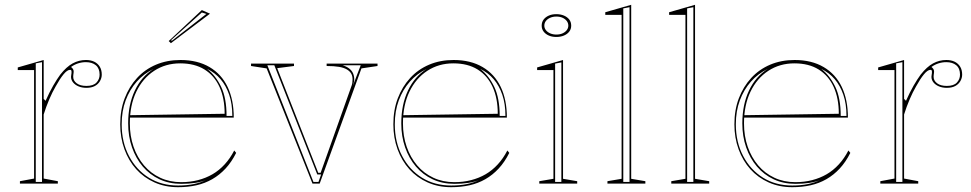

<svg xmlns="http://www.w3.org/2000/svg" viewBox="-20 -765 4046 800"><path d="M63 0V-10L122 -21V-473H54V-484L162 -515V-353L170 -345Q186 -381 201.5 -408Q217 -435 231 -454Q257 -487 283 -501Q309 -515 338 -515Q358 -515 372.5 -508Q387 -501 395.5 -487.5Q404 -474 404 -454Q404 -440 396.5 -427Q389 -414 375 -406.5Q361 -399 340 -399Q322 -399 307.5 -405Q293 -411 284.5 -421.5Q276 -432 276 -445Q276 -450 277 -453.5Q278 -457 278 -460.5Q278 -464 278 -467Q278 -474 272 -474Q260 -474 244.5 -455Q229 -436 212 -405Q198 -381 185 -350.5Q172 -320 162 -288V-21L221 -10V0ZM155 -506 129 -501V-7H155ZM338 -506Q321 -506 305.5 -501Q290 -496 276 -486Q281 -482 284 -477.5Q287 -473 287 -467Q287 -464 286.5 -460.5Q286 -457 285.5 -453.5Q285 -450 285 -445Q285 -429 299.5 -418Q314 -407 340 -407Q369 -407 382 -421Q395 -435 395 -454Q395 -480 379.5 -493Q364 -506 338 -506Z M732 -515Q803 -515 853 -485.5Q903 -456 928.5 -402.5Q954 -349 954 -275H521V-285L916 -291Q916 -356 894.5 -403Q873 -450 832 -475.5Q791 -501 731 -501Q670 -501 622.5 -470Q575 -439 548 -383Q521 -327 521 -251Q521 -198 536.5 -153.5Q552 -109 580 -76Q608 -43 647.5 -24.5Q687 -6 735 -6Q772 -6 805 -14.5Q838 -23 865.5 -39Q893 -55 916 -80Q939 -105 956 -138L964 -128Q945 -90 920 -63Q895 -36 864.5 -18.5Q834 -1 798.5 7Q763 15 722 15Q668 15 623.5 -5Q579 -25 547.5 -60Q516 -95 498.5 -143Q481 -191 481 -247Q481 -307 499.5 -355.5Q518 -404 551 -440Q584 -476 630 -495.5Q676 -515 732 -515ZM487 -247Q487 -173 517.5 -115Q548 -57 600.5 -24.5Q653 8 722 8Q758 8 787 2Q816 -4 838 -15Q820 -7 793.5 -3Q767 1 735 1Q685 1 644.5 -18Q604 -37 575 -71Q546 -105 530 -151Q514 -197 514 -251Q514 -329 542 -388Q570 -447 620 -478Q579 -458 549.5 -424.5Q520 -391 503.5 -346.5Q487 -302 487 -247ZM924 -282H948Q948 -332 935 -370Q922 -408 899 -435Q876 -462 843 -478Q879 -450 901.5 -403Q924 -356 924 -282ZM692 -585 683 -594 821 -723 855 -708ZM693 -598 696 -595 840 -707 821 -713Z M1282 0 1091 -480 1026 -490V-500H1205V-490L1135 -481L1306 -45H1316L1445 -408Q1447 -413 1448 -420Q1449 -427 1449 -434Q1449 -448 1443.5 -458Q1438 -468 1425.5 -475.5Q1413 -483 1392.5 -486.5Q1372 -490 1341 -490V-500H1553V-490L1486 -480L1312 0ZM1286 -7H1307L1318 -38H1302L1123 -493H1094ZM1408 -493Q1424 -488 1435 -479.5Q1446 -471 1451 -459.5Q1456 -448 1456 -434Q1456 -429 1454.5 -422Q1453 -415 1450 -407L1483 -493Z M1870 -515Q1941 -515 1991 -485.5Q2041 -456 2066.5 -402.5Q2092 -349 2092 -275H1659V-285L2054 -291Q2054 -356 2032.5 -403Q2011 -450 1970 -475.5Q1929 -501 1869 -501Q1808 -501 1760.5 -470Q1713 -439 1686 -383Q1659 -327 1659 -251Q1659 -198 1674.5 -153.5Q1690 -109 1718 -76Q1746 -43 1785.5 -24.5Q1825 -6 1873 -6Q1910 -6 1943 -14.5Q1976 -23 2003.5 -39Q2031 -55 2054 -80Q2077 -105 2094 -138L2102 -128Q2083 -90 2058 -63Q2033 -36 2002.5 -18.5Q1972 -1 1936.5 7Q1901 15 1860 15Q1806 15 1761.5 -5Q1717 -25 1685.5 -60Q1654 -95 1636.5 -143Q1619 -191 1619 -247Q1619 -307 1637.5 -355.5Q1656 -404 1689 -440Q1722 -476 1768 -495.5Q1814 -515 1870 -515ZM1625 -247Q1625 -173 1655.5 -115Q1686 -57 1738.5 -24.5Q1791 8 1860 8Q1896 8 1925 2Q1954 -4 1976 -15Q1958 -7 1931.5 -3Q1905 1 1873 1Q1823 1 1782.5 -18Q1742 -37 1713 -71Q1684 -105 1668 -151Q1652 -197 1652 -251Q1652 -329 1680 -388Q1708 -447 1758 -478Q1717 -458 1687.5 -424.5Q1658 -391 1641.5 -346.5Q1625 -302 1625 -247ZM2062 -282H2086Q2086 -332 2073 -370Q2060 -408 2037 -435Q2014 -462 1981 -478Q2017 -450 2039.5 -403Q2062 -356 2062 -282Z M2298 -611Q2280 -611 2266.5 -617Q2253 -623 2245 -633.5Q2237 -644 2237 -658Q2237 -673 2245 -683.5Q2253 -694 2266.5 -700Q2280 -706 2298 -706Q2316 -706 2330 -700Q2344 -694 2352 -683.5Q2360 -673 2360 -658Q2360 -644 2352 -633.5Q2344 -623 2330 -617Q2316 -611 2298 -611ZM2227 0V-10L2286 -20V-473H2218V-484L2326 -515V-20L2385 -10V0ZM2293 -7H2319V-505L2293 -500ZM2298 -621Q2313 -621 2324 -626Q2335 -631 2341.5 -639.5Q2348 -648 2348 -658Q2348 -669 2341.5 -677.5Q2335 -686 2324 -691Q2313 -696 2298 -696Q2284 -696 2272.5 -691Q2261 -686 2254.5 -677.5Q2248 -669 2248 -658Q2248 -648 2254.5 -639.5Q2261 -631 2272.5 -626Q2284 -621 2298 -621Z M2610 -20 2669 -10V0H2511V-10L2570 -20V-703H2502V-714L2610 -745ZM2577 -7H2603V-735L2577 -730Z M2876 -20 2935 -10V0H2777V-10L2836 -20V-703H2768V-714L2876 -745ZM2843 -7H2869V-735L2843 -730Z M3291 -515Q3362 -515 3412 -485.5Q3462 -456 3487.5 -402.5Q3513 -349 3513 -275H3080V-285L3475 -291Q3475 -356 3453.5 -403Q3432 -450 3391 -475.5Q3350 -501 3290 -501Q3229 -501 3181.5 -470Q3134 -439 3107 -383Q3080 -327 3080 -251Q3080 -198 3095.5 -153.5Q3111 -109 3139 -76Q3167 -43 3206.5 -24.5Q3246 -6 3294 -6Q3331 -6 3364 -14.5Q3397 -23 3424.5 -39Q3452 -55 3475 -80Q3498 -105 3515 -138L3523 -128Q3504 -90 3479 -63Q3454 -36 3423.5 -18.5Q3393 -1 3357.5 7Q3322 15 3281 15Q3227 15 3182.5 -5Q3138 -25 3106.5 -60Q3075 -95 3057.5 -143Q3040 -191 3040 -247Q3040 -307 3058.5 -355.5Q3077 -404 3110 -440Q3143 -476 3189 -495.5Q3235 -515 3291 -515ZM3046 -247Q3046 -173 3076.5 -115Q3107 -57 3159.5 -24.5Q3212 8 3281 8Q3317 8 3346 2Q3375 -4 3397 -15Q3379 -7 3352.5 -3Q3326 1 3294 1Q3244 1 3203.5 -18Q3163 -37 3134 -71Q3105 -105 3089 -151Q3073 -197 3073 -251Q3073 -329 3101 -388Q3129 -447 3179 -478Q3138 -458 3108.5 -424.5Q3079 -391 3062.5 -346.5Q3046 -302 3046 -247ZM3483 -282H3507Q3507 -332 3494 -370Q3481 -408 3458 -435Q3435 -462 3402 -478Q3438 -450 3460.5 -403Q3483 -356 3483 -282Z M3648 0V-10L3707 -21V-473H3639V-484L3747 -515V-353L3755 -345Q3771 -381 3786.5 -408Q3802 -435 3816 -454Q3842 -487 3868 -501Q3894 -515 3923 -515Q3943 -515 3957.5 -508Q3972 -501 3980.5 -487.5Q3989 -474 3989 -454Q3989 -440 3981.5 -427Q3974 -414 3960 -406.5Q3946 -399 3925 -399Q3907 -399 3892.5 -405Q3878 -411 3869.5 -421.5Q3861 -432 3861 -445Q3861 -450 3862 -453.5Q3863 -457 3863 -460.5Q3863 -464 3863 -467Q3863 -474 3857 -474Q3845 -474 3829.5 -455Q3814 -436 3797 -405Q3783 -381 3770 -350.5Q3757 -320 3747 -288V-21L3806 -10V0ZM3740 -506 3714 -501V-7H3740ZM3923 -506Q3906 -506 3890.5 -501Q3875 -496 3861 -486Q3866 -482 3869 -477.5Q3872 -473 3872 -467Q3872 -464 3871.5 -460.5Q3871 -457 3870.5 -453.5Q3870 -450 3870 -445Q3870 -429 3884.5 -418Q3899 -407 3925 -407Q3954 -407 3967 -421Q3980 -435 3980 -454Q3980 -480 3964.5 -493Q3949 -506 3923 -506Z"/></svg>

Font: Kalnia Glaze Thin ExtraLight
Style: Regular
Weight: 250
Version: Version 1.110